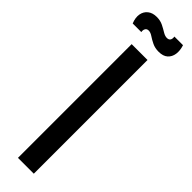

<svg xmlns="http://www.w3.org/2000/svg" viewBox="-294 -800 788 788"><g transform="rotate(45 100.0 -406.0)"><path d="M53 0V-660H145V0ZM153 -716Q132 -716 115.5 -724Q99 -732 86.5 -740.5Q74 -749 63 -749Q53 -749 48.5 -741.5Q44 -734 46 -723H-4Q-14 -748 -10.5 -768Q-7 -788 8 -800Q23 -812 47 -812Q68 -812 84 -804Q100 -796 113 -788Q126 -780 137 -780Q148 -780 152.5 -787Q157 -794 155 -806H205Q213 -782 210 -761.5Q207 -741 193 -728.5Q179 -716 153 -716Z"/></g></svg>

Font: Bricolage Grotesque 72pt SemiCondensed
Style: Regular
Weight: 400
Width: 4
Designer: Mathieu Triay
Foundry: Atelier Triay
Version: Version 1.001;gftools[0.9.33.dev8+g029e19f]